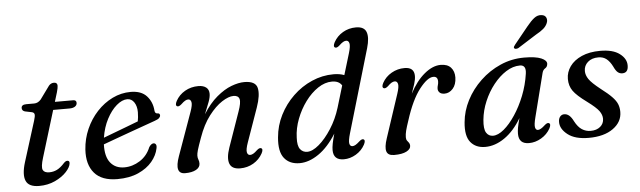

<svg xmlns="http://www.w3.org/2000/svg" viewBox="-47 -890 3577 1073"><g transform="rotate(-5 1741.5 -353.5)"><path d="M130 -403.5 91 -411.5Q74.5 -416.5 74.5 -431.5Q74.5 -451 102.5 -451H146.5Q168 -451 184.5 -470L237.5 -543Q249 -557 266.5 -557Q285.5 -557 285.5 -538.5Q285.5 -527 278.5 -502.5L262.5 -450H365Q383 -450 383 -434Q383 -421 371.5 -413.5Q360 -406 340.5 -406H249L169.5 -145.5Q153.5 -94 161.5 -77.2Q169.5 -60.5 197.5 -60.5Q220.5 -60.5 240.8 -70.5Q261 -80.5 283 -105Q293.5 -116 302.5 -116Q316 -116 314.5 -101Q312.5 -79.5 288.2 -53.2Q264 -27 223.8 -8.2Q183.5 10.5 134.5 10.5Q76 10.5 60.8 -25Q45.5 -60.5 66.5 -128.5L137.5 -355Q145.5 -380.5 143.8 -390.5Q142 -400.5 130 -403.5Z M805.5 -141.5Q798 -103 769 -68.2Q740 -33.5 690.8 -11.5Q641.5 10.5 573.5 10.5Q486 10.5 444.8 -37.5Q403.5 -85.5 409 -169.5Q413 -229.5 436.8 -283.5Q460.5 -337.5 499.2 -379.2Q538 -421 586.8 -444.8Q635.5 -468.5 689 -468.5Q748.5 -468.5 778.8 -435Q809 -401.5 812.5 -353.5Q814 -336 827 -336Q841.5 -336.5 841.5 -323.5Q841.5 -316 834.5 -309Q827.5 -302 808.5 -295.5Q786 -287.5 748.8 -274.2Q711.5 -261 668.5 -245.5Q625.5 -230 584.8 -215.2Q544 -200.5 514.5 -189.5Q512 -120.5 540 -86Q568 -51.5 617.5 -51.5Q664 -51.5 705.2 -77.8Q746.5 -104 766 -152Q778.5 -171 791.5 -171Q799.5 -171 804.2 -164Q809 -157 805.5 -141.5ZM666.5 -429.5Q637.5 -429.5 606.2 -402.8Q575 -376 551 -330.2Q527 -284.5 518 -226.5Q546 -237 581.5 -250.5Q617 -264 652.2 -277.2Q687.5 -290.5 714.5 -301Q719 -322 719.5 -352.5Q719.5 -386 705 -407.8Q690.5 -429.5 666.5 -429.5Z M941 -366Q929 -372 941.5 -396Q959.5 -429 993.2 -448.5Q1027 -468 1068.5 -468Q1096 -468 1112 -455.8Q1128 -443.5 1128 -419.5Q1128 -401 1118.5 -375.2Q1109 -349.5 1092 -308Q1129 -367 1171 -402.2Q1213 -437.5 1253.5 -452.8Q1294 -468 1326.5 -468Q1389.5 -468 1398.8 -428.5Q1408 -389 1384 -320.5L1317 -130.5Q1303 -91 1306.8 -75.2Q1310.5 -59.5 1324 -59.5Q1332 -59.5 1341.2 -64.5Q1350.5 -69.5 1364 -82.5Q1379 -96 1388.5 -91.5Q1400.5 -85.5 1388 -62Q1370 -29 1336.5 -9.2Q1303 10.5 1262 10.5Q1215.5 10.5 1203.5 -21Q1191.5 -52.5 1211.5 -110.5L1280 -306Q1298 -356 1292.2 -376Q1286.5 -396 1259.5 -396Q1232 -396 1194.5 -371.8Q1157 -347.5 1120.2 -299.5Q1083.5 -251.5 1058 -179Q1041 -132.5 1035.2 -112.2Q1029.5 -92 1029.5 -81Q1029.5 -67.5 1033.5 -58.5Q1037.5 -49.5 1037.5 -36.5Q1037.5 -15 1014.8 -2.2Q992 10.5 953 10.5Q891.5 10.5 926.5 -87L1012.5 -327.5Q1026.5 -366.5 1022.8 -382.5Q1019 -398.5 1005.5 -398.5Q997.5 -398.5 988.2 -393.2Q979 -388 965.5 -375Q950 -361.5 941 -366Z M2027 -597 1890 -131Q1878 -90 1881.2 -74.2Q1884.5 -58.5 1898 -58.5Q1906 -58.5 1915.2 -63.8Q1924.5 -69 1938 -81.5Q1953.5 -95.5 1962.5 -91Q1974.5 -85 1962 -61Q1944.5 -28.5 1911.8 -9Q1879 10.5 1843.5 10.5Q1785 10.5 1785 -46.5Q1785 -61.5 1789 -82.2Q1793 -103 1802.5 -137Q1756.5 -63.5 1702.2 -26.5Q1648 10.5 1596 10.5Q1539.5 10.5 1509.8 -26.8Q1480 -64 1487.5 -143.5Q1493 -209 1522.5 -267.5Q1552 -326 1599 -371.2Q1646 -416.5 1704.8 -442.2Q1763.5 -468 1827 -468Q1861.5 -468 1887 -458L1923 -577Q1935 -617 1931 -632.8Q1927 -648.5 1913.5 -648.5Q1905.5 -648.5 1896.2 -643.2Q1887 -638 1873.5 -625Q1858.5 -611.5 1849 -616Q1837 -622 1849.5 -646Q1867.5 -679 1900.8 -698.5Q1934 -718 1974.5 -718Q2020.5 -718 2032.2 -686.8Q2044 -655.5 2027 -597ZM1591.5 -133Q1589 -87.5 1603.8 -68.2Q1618.5 -49 1643.5 -49Q1673 -49 1709.8 -80.2Q1746.5 -111.5 1780.2 -164Q1814 -216.5 1833.5 -280L1870 -401.5Q1854 -428 1814.5 -428Q1775 -428 1736 -402Q1697 -376 1665 -332.8Q1633 -289.5 1613 -237.2Q1593 -185 1591.5 -133Z M2100 -366Q2087.5 -372 2100 -396Q2118 -429 2151.8 -448.5Q2185.5 -468 2225.5 -468Q2279.5 -468 2279.5 -419Q2279.5 -400 2271.5 -374.2Q2263.5 -348.5 2253.5 -321.5Q2289.5 -390.5 2336.2 -429.2Q2383 -468 2428 -468Q2466 -468 2485.2 -446.8Q2504.5 -425.5 2504 -390.5Q2503 -351 2483 -328.5Q2463 -306 2436.5 -306Q2417.5 -306 2408.5 -315Q2399.5 -324 2399.5 -336Q2399.5 -346.5 2402.8 -356.5Q2406 -366.5 2406 -377.5Q2406 -405 2381.5 -405Q2348.5 -405 2303 -346.5Q2257.5 -288 2221.5 -175Q2209.5 -140 2204.2 -119.2Q2199 -98.5 2199 -82Q2199 -69.5 2204 -62.8Q2209 -56 2214 -49.8Q2219 -43.5 2219 -32.5Q2219 -14 2195 -1.5Q2171 11 2126 11Q2091 11 2083.5 -12.8Q2076 -36.5 2092.5 -85.5L2172.5 -327.5Q2185.5 -366.5 2181.8 -382.5Q2178 -398.5 2164.5 -398.5Q2156 -398.5 2146.8 -393.2Q2137.5 -388 2124.5 -375Q2109 -361.5 2100 -366Z M2930 -130Q2919.5 -89.5 2923 -74Q2926.5 -58.5 2938.5 -58.5Q2953.5 -58.5 2978 -81.5Q2993.5 -95.5 3002.5 -91Q3015 -85 3002.5 -61Q2984.5 -28.5 2951.2 -9Q2918 10.5 2882.5 10.5Q2825 10.5 2825 -46.5Q2825 -61.5 2828.2 -80.5Q2831.5 -99.5 2841 -133.5Q2799.5 -63.5 2746 -26.5Q2692.5 10.5 2637 10.5Q2584 10.5 2555 -24.8Q2526 -60 2533.5 -136.5Q2539 -199.5 2569.5 -258.8Q2600 -318 2649.8 -365.2Q2699.5 -412.5 2762.5 -440.2Q2825.5 -468 2896.5 -468Q2960.5 -468 2992 -454.5Q3023.5 -441 3022 -421.5Q3020.5 -405 3008.5 -398Q2996.5 -391 2992 -374.5ZM2639.5 -141.5Q2634.5 -90 2647.8 -69Q2661 -48 2685.5 -48Q2714 -48 2747 -75.5Q2780 -103 2811.2 -150Q2842.5 -197 2865.8 -255.8Q2889 -314.5 2898 -377Q2905.5 -426 2869 -426Q2829.5 -426 2791 -401.5Q2752.5 -377 2720 -336Q2687.5 -295 2666 -244.2Q2644.5 -193.5 2639.5 -141.5ZM2930.5 -640.5Q2952.5 -668 2972.2 -683.5Q2992 -699 3014 -696Q3033 -694 3039.5 -679.8Q3046 -665.5 3039 -649Q3032 -631.5 3015.8 -617.8Q2999.5 -604 2974.5 -590.5L2868.5 -523.5Q2862.5 -521 2856 -520.8Q2849.5 -520.5 2846.5 -524Q2842.5 -528.5 2845.5 -534Q2848.5 -539.5 2853 -545Z M3231.5 -27.5Q3265 -27.5 3285.5 -44.8Q3306 -62 3306 -89Q3306 -111 3290.5 -132.8Q3275 -154.5 3225 -191.5Q3170 -231.5 3149.8 -260Q3129.5 -288.5 3129.5 -327.5Q3129.5 -365.5 3152.5 -397.8Q3175.5 -430 3219 -449.2Q3262.5 -468.5 3323 -468.5Q3394 -468.5 3431.5 -440.2Q3469 -412 3469 -374.5Q3469.5 -332.5 3435.5 -332.5Q3421 -332.5 3410 -341.8Q3399 -351 3388 -375Q3374 -403 3355.5 -418Q3337 -433 3309.5 -433Q3272.5 -433 3250.2 -413.2Q3228 -393.5 3228 -363.5Q3228 -340.5 3243.5 -317.5Q3259 -294.5 3308 -256Q3347 -226.5 3368.2 -204.5Q3389.5 -182.5 3397.5 -162.8Q3405.5 -143 3405.5 -119Q3405.5 -62.5 3354.5 -26Q3303.5 10.5 3217.5 10.5Q3141 10.5 3100 -21.5Q3059 -53.5 3059.5 -92.5Q3059.5 -111 3068.5 -122Q3077.5 -133 3092 -133Q3122 -133 3143 -89.5Q3161 -55.5 3183 -41.5Q3205 -27.5 3231.5 -27.5Z"/></g></svg>

Font: Fraunces 9pt S000
Style: Italic
Weight: 400
Italic angle: -16°
Version: Version 1.000; ttfautohint (v1.8.3)